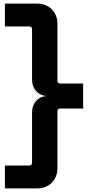

<svg xmlns="http://www.w3.org/2000/svg" viewBox="-20 -785 506 1060"><path d="M139 129H7V255H186C251 255 297 209 297 144V-166C297 -182 301 -186 315 -186H439V-324H315C301 -324 297 -328 297 -344V-654C297 -719 251 -765 186 -765H7V-639H139C153 -639 157 -635 157 -618V-344C157 -294 192 -255 244 -255H251H244C192 -255 157 -216 157 -166V108C157 125 153 129 139 129Z"/></svg>

Font: Kalas SG
Style: Bold
Weight: 700
Designer: Kalas
Foundry: Kalas
Version: Version 2.000;FEAKit 1.0